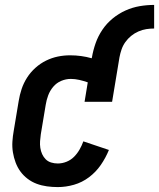

<svg xmlns="http://www.w3.org/2000/svg" viewBox="-20 -753 647 781"><path d="M215 8Q193 8 171 5Q149 2 129 -5.5Q109 -13 92 -26Q75 -39 63 -55.5Q51 -72 43.5 -92Q36 -112 32.5 -133.5Q29 -155 30.5 -177.5Q32 -200 36 -222L56 -342Q60 -367 68 -391Q76 -415 90 -437Q104 -459 124 -477Q144 -495 167.5 -506.5Q191 -518 215.5 -523Q240 -528 265 -528Q288 -528 310 -525Q332 -522 353 -516L354 -520Q359 -549 369 -577.5Q379 -606 396.5 -632Q414 -658 438.5 -678Q463 -698 491 -710.5Q519 -723 548.5 -728Q578 -733 607 -733V-637Q591 -637 575 -634.5Q559 -632 543 -625Q527 -618 513.5 -607Q500 -596 490 -582Q480 -568 474.5 -552Q469 -536 466 -520L436 -339H324L337 -418Q320 -424 302.5 -428Q285 -432 268 -432Q248 -432 229 -424Q210 -416 196.5 -400Q183 -384 176 -365Q169 -346 166 -327L146 -207Q144 -193 143 -179Q142 -165 144 -151.5Q146 -138 151.5 -126Q157 -114 166 -105Q175 -96 188 -92Q201 -88 215 -88Q233 -88 250.5 -95Q268 -102 281 -115Q294 -128 303.5 -144.5Q313 -161 319 -178L423 -143Q410 -111 390 -82Q370 -53 342 -32Q314 -11 281 -1.5Q248 8 215 8Z"/></svg>

Font: Iosevka Gothic
Style: Bold Italic
Weight: 700
Italic angle: -9°
Monospace: yes
Designer: Belleve Invis
Foundry: Belleve Invis
Version: Version 15.5.1; ttfautohint (v1.8.4)